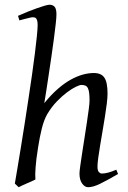

<svg xmlns="http://www.w3.org/2000/svg" viewBox="-20 -762 534 802"><path d="M473.1 -35.2Q427.7 -8.8 398.2 5.6Q368.7 20 348.1 20Q334 20 323 4.6Q312 -10.7 312 -37.1Q312 -45.9 315.2 -68.6Q318.4 -91.3 323 -121.6Q327.6 -151.9 333 -186Q338.4 -220.2 343 -251Q347.7 -281.7 350.8 -306.2Q354 -330.6 354 -341.8Q354 -360.4 352.5 -372.8Q351.1 -385.3 347.4 -393.1Q343.8 -400.9 337.2 -404.1Q330.6 -407.2 319.8 -407.2Q313.5 -407.2 297.4 -399.7Q281.2 -392.1 260.5 -376.7Q239.7 -361.3 217.5 -338.4Q195.3 -315.4 176.8 -284.2Q163.6 -260.7 154.8 -225.8Q146 -190.9 139.2 -147Q134.8 -120.1 132.3 -99.6Q129.9 -79.1 128.7 -63.2Q127.4 -47.4 127.2 -34.9Q127 -22.5 127.9 -12.2Q121.6 -8.8 112.1 -4.6Q102.5 -0.5 92.5 3.9Q82.5 8.3 73.2 12.5Q64 16.6 58.1 20L42 4.9Q46.4 -21.5 53 -60.3Q59.6 -99.1 67.1 -145.8Q74.7 -192.4 82.8 -244.1Q90.8 -295.9 98.6 -347.4Q106.4 -398.9 113.5 -448Q120.6 -497.1 125.7 -538.3Q130.9 -579.6 134 -610.6Q137.2 -641.6 137.2 -657.2Q137.2 -668.5 135.5 -675Q133.8 -681.6 131.1 -684.8Q128.4 -688 124.8 -689Q121.1 -689.9 117.2 -689.9Q112.3 -689.9 103.3 -687.7Q94.2 -685.5 84.5 -683.1Q73.2 -680.2 61 -676.8L55.2 -695.8Q75.7 -705.1 96.4 -713.4Q117.2 -721.7 135.3 -728Q153.3 -734.4 167 -738.3Q180.7 -742.2 187 -742.2Q200.7 -742.2 208.3 -733.4Q215.8 -724.6 215.8 -702.1Q215.8 -690.4 212.9 -663.3Q210 -636.2 205.3 -601.1Q200.7 -565.9 194.8 -525.9Q189 -485.8 183.3 -448.5Q177.7 -411.1 172.9 -379.9Q168 -348.6 165 -331.1Q193.4 -366.2 221.2 -390.4Q249 -414.6 275.4 -429.2Q301.8 -443.8 325.9 -450.4Q350.1 -457 372.1 -457Q402.8 -457 416 -437.7Q429.2 -418.5 429.2 -371.1Q429.2 -354 426 -328.6Q422.9 -303.2 418.2 -273.9Q413.6 -244.6 408.2 -213.4Q402.8 -182.1 398.2 -154.1Q393.6 -126 390.4 -102.8Q387.2 -79.6 387.2 -65.9Q387.2 -49.3 393.1 -43.2Q398.9 -37.1 404.8 -37.1Q418.5 -37.1 433.1 -41.3Q447.8 -45.4 465.8 -53.2Z"/></svg>

Font: Gentium Plus Am
Style: Italic
Weight: 400
Italic angle: -8°
Designer: J. Victor Gaultney, Annie Olsen, Iska Routamaa, Becca Hirsbrunner
Foundry: SIL International
Version: Version 5.000